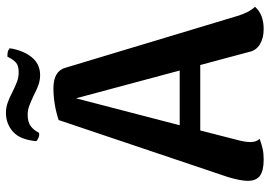

<svg xmlns="http://www.w3.org/2000/svg" viewBox="-154 -762 930 663"><g transform="rotate(-90 311.5 -431.0)"><path d="M619 -16Q593 14 542 14Q511 14 489.5 1Q468 -12 463 -37L418 -205H192L159 -76Q152 -50 152 -32Q152 -11 163 0Q144 7 128.5 10.5Q113 14 91 14Q53 14 35.5 1Q18 -12 18 -41Q18 -65 31 -109L228 -694Q283 -712 338 -712Q398 -712 409 -669L587 -78Q599 -37 619 -16ZM399 -276 303 -634 210 -276ZM383 -758Q366 -758 350 -763.5Q334 -769 313 -780Q292 -790 277 -795.5Q262 -801 247 -801Q221 -801 207 -790.5Q193 -780 184 -762L179 -761Q167 -761 155 -771Q160 -827 187.5 -851.5Q215 -876 253 -876Q270 -876 286.5 -870.5Q303 -865 324 -854Q346 -843 361 -837.5Q376 -832 393 -832Q416 -832 426.5 -841.5Q437 -851 447 -871Q458 -871 464 -869.5Q470 -868 476 -863Q468 -815 444.5 -786.5Q421 -758 383 -758Z"/></g></svg>

Font: Arima Madurai Black
Style: Regular
Weight: 900
Designer: Joana Correia and Natanael Gama
Foundry: NDISCOVER
Version: Version 1.019